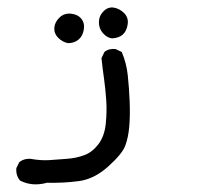

<svg xmlns="http://www.w3.org/2000/svg" viewBox="-20 -173 540 509"><path d="M104.5 311.5Q65.4 322.3 33.2 305.7Q21.5 292 23.4 272.5L31.2 256.8Q43 247.1 60.5 248Q87.9 252.9 110.4 251.5Q132.8 250 157.7 248Q182.6 246.1 203.6 238.3Q224.6 230.5 240.7 209.5Q256.8 188.5 260.3 155.8Q263.7 123 261.7 93.8Q259.8 64.5 255.9 36.6Q252 8.8 249 -18.6L256.8 -35.2Q268.6 -44.9 286.1 -43L302.7 -35.2Q315.4 -5.9 318.8 27.3Q322.3 60.5 323.7 95.7Q325.2 130.9 322.8 161.1Q320.3 191.4 312 213.4Q303.7 235.4 266.6 268.6Q229.5 301.8 189 307.1Q148.4 312.5 104.5 311.5ZM160.2 -58.6Q145.5 -61.5 134.3 -72.8Q123 -84 124 -99.1Q125 -114.3 137.7 -126.5Q150.4 -138.7 168.5 -136.7Q186.5 -134.8 195.8 -123Q205.1 -111.3 202.1 -94.2Q199.2 -77.1 188 -67.9Q176.8 -58.6 160.2 -58.6ZM277.3 -71.3Q264.6 -72.3 253.4 -84.5Q242.2 -96.7 242.2 -113.8Q242.2 -130.9 254.4 -143.1Q266.6 -155.3 281.7 -152.8Q296.9 -150.4 309.1 -138.2Q321.3 -126 318.4 -107.9Q315.4 -89.8 305.2 -81.1Q294.9 -72.3 277.3 -71.3Z"/></svg>

Font: JasonHandwriting2
Style: Regular
Weight: 400
Version: Version 1.05.10